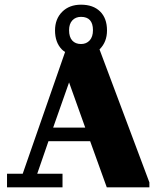

<svg xmlns="http://www.w3.org/2000/svg" viewBox="-20 -800 668 820"><path d="M77 -58 258 -578Q250 -583 244 -589Q215 -619 215 -670Q215 -719 245.5 -749.5Q276 -780 326 -780Q378 -780 407.5 -751Q437 -722 437 -670Q437 -621 406 -590L405 -589L618 -21V0H436L365 -197H187L139 -58H247V0H10V-58ZM207 -255H344L275 -448ZM275 -671Q275 -642 288.5 -627Q302 -612 326 -612Q349 -612 363 -627.5Q377 -643 377 -671Q377 -728 326 -728Q303 -728 289 -713Q275 -698 275 -671Z"/></svg>

Font: Bigshot One
Style: Regular
Weight: 400
Designer: Gesine Todt
Foundry: Gesine Todt
Version: Version 1.000